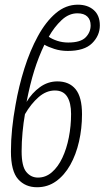

<svg xmlns="http://www.w3.org/2000/svg" viewBox="-20 -785 444 815"><path d="M137.2 9.8Q87.4 9.8 56.9 -24.4Q26.4 -58.6 26.4 -142.1Q26.4 -189.9 31.5 -239.3Q36.6 -288.6 45.9 -339.4Q59.6 -418.5 83.5 -494.4Q107.4 -570.3 140.9 -631.6Q174.3 -692.9 216.8 -729Q259.3 -765.1 310.5 -765.1Q352.1 -765.1 377.9 -742.4Q403.8 -719.7 403.8 -677.2Q403.8 -633.8 370.8 -601.3Q337.9 -568.8 267.6 -568.8Q236.8 -568.8 210.4 -577.4Q184.1 -585.9 168.5 -595.2Q143.6 -543.5 125.5 -485.6Q107.4 -427.7 92.8 -352.5Q115.7 -390.6 149.4 -415Q183.1 -439.5 223.6 -439.5Q273.9 -439.5 301 -406.2Q328.1 -373 328.1 -300.3Q328.1 -239.7 315.4 -184.1Q302.7 -128.4 278.1 -84.7Q253.4 -41 218 -15.6Q182.6 9.8 137.2 9.8ZM269.5 -604.5Q321.8 -604.5 343.3 -626.2Q364.7 -647.9 364.7 -677.2Q364.7 -701.2 350.6 -714.8Q336.4 -728.5 308.6 -728.5Q272 -728.5 241 -699.2Q210 -669.9 187 -628.9Q201.7 -618.7 223.4 -611.6Q245.1 -604.5 269.5 -604.5ZM141.1 -31.2Q174.3 -31.2 200.4 -54Q226.6 -76.7 244.6 -115Q262.7 -153.3 272.2 -201.7Q281.7 -250 281.7 -301.3Q281.7 -348.6 265.1 -374.8Q248.5 -400.9 212.9 -400.9Q176.3 -400.9 144 -372.8Q111.8 -344.7 85.9 -300.3Q79.6 -265.1 75.7 -223.6Q71.8 -182.1 71.8 -142.6Q71.8 -79.1 91.6 -55.2Q111.3 -31.2 141.1 -31.2Z"/></svg>

Font: Open Sans Condensed Light
Style: Italic
Weight: 300
Width: 3
Italic angle: -12°
Designer: Monotype Design Team
Foundry: Monotype Imaging Inc.
Version: Version 3.000; ttfautohint (v1.8.4)